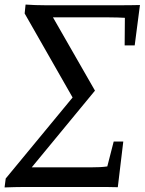

<svg xmlns="http://www.w3.org/2000/svg" viewBox="-34 -713 633 841"><path d="M464 -93 436 16C415 19 393 20 364 20H105L382 -316L198 -637H441C471 -637 492 -636 513 -635L512 -514H556L579 -691C545 -690 516 -690 487 -690H164C136 -690 107 -691 78 -693L74 -654L284 -286L-9 69L-14 108C15 107 43 106 73 106H392C420 106 449 106 482 107L506 -93Z"/></svg>

Font: TPK Tissa Web
Style: Italic
Weight: 400
Italic angle: -7°
Designer: Jacques Le Bailly, Suppakit Chalermlarp | Katatrad Co.,Ltd.
Foundry: Jacques Le Bailly, Cadson Demak Co.,Ltd.
Version: Version 5.000;Glyphs 3.1.2 (3151)